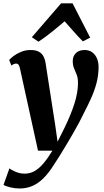

<svg xmlns="http://www.w3.org/2000/svg" viewBox="-52 -848 606 1119"><path d="M64.5 -448.5Q61 -465 55.8 -471.2Q50.5 -477.5 43 -477.5Q35.5 -477.5 29 -474.8Q22.5 -472 14.5 -466L1.5 -498.5Q8.5 -507 26.2 -520.8Q44 -534.5 70 -545.5Q96 -556.5 126 -556.5Q154.5 -556.5 172.2 -547.8Q190 -539 199.8 -522.2Q209.5 -505.5 213.5 -481.5Q220 -439.5 227 -394.2Q234 -349 241.2 -302.8Q248.5 -256.5 255.5 -210.8Q262.5 -165 269.5 -121L283.5 -22L326 -107Q343 -142.5 357 -176.5Q371 -210.5 381.2 -242.5Q391.5 -274.5 397 -304.8Q402.5 -335 402.5 -363.5Q402.5 -393.5 395 -412.5Q387.5 -431.5 379.8 -449.2Q372 -467 372 -492.5Q372 -520.5 390.2 -538.5Q408.5 -556.5 441 -556.5Q468.5 -556.5 486.8 -542.2Q505 -528 513.8 -505.8Q522.5 -483.5 522.5 -459Q522.5 -410 510.8 -365Q499 -320 479.2 -276Q459.5 -232 435 -185.5Q421.5 -157 404.5 -125.5Q387.5 -94 368.8 -61.8Q350 -29.5 331.2 1.8Q312.5 33 295 61.2Q277.5 89.5 262 112.5Q231.5 161 200.5 191.5Q169.5 222 135.8 236.2Q102 250.5 62.5 250.5Q35 250.5 7.5 243.8Q-20 237 -31.5 229.5L3 133Q13.5 142.5 38.8 153.2Q64 164 91.5 164Q123 164 149.5 149Q176 134 201.2 104.2Q226.5 74.5 253.5 30H169.5ZM172.5 -605 133.5 -631 304 -828.5H371L473.5 -628.5L431 -607Q404.5 -633 377.8 -663.8Q351 -694.5 324.5 -724Q289.5 -693.5 250.8 -662.5Q212 -631.5 172.5 -605Z"/></svg>

Font: Merriweather 48pt ExtraBold
Style: Italic
Weight: 800
Italic angle: -7.8°
Version: Version 2.101